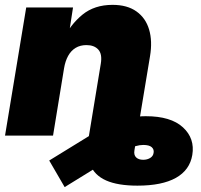

<svg xmlns="http://www.w3.org/2000/svg" viewBox="-20 -553 821 783"><path d="M540.5 204.1Q460.4 204.1 412.6 182.9Q364.7 161.6 347.7 117.7Q330.6 73.7 341.8 5.9L358.4 -93.8H553.7L528.3 59.6Q524.9 79.1 535.2 88.9Q545.4 98.6 564 98.6Q580.1 98.6 592.3 91.3Q604.5 84 606.4 70.3Q608.9 56.2 598.6 47.1Q588.4 38.1 564 38.1Q549.8 38.1 532.7 43Q515.6 47.9 488.3 62Q460.9 76.2 416.5 103.5L243.7 210L180.7 101.6L363.3 -10.7Q405.3 -36.6 459.7 -57.9Q514.2 -79.1 574.7 -79.1Q676.8 -79.1 726.1 -33.7Q775.4 11.7 764.2 79.1Q753.9 140.6 697.3 172.4Q640.6 204.1 540.5 204.1ZM241.2 -274.4 196.3 0H0.5L86.9 -522.5H277.8L255.9 -380.9L233.9 -386.7Q267.1 -453.1 316.2 -493.2Q365.2 -533.2 439 -533.2Q499 -533.2 536.6 -506.3Q574.2 -479.5 588.1 -432.4Q602.1 -385.3 591.8 -323.7L538.1 0H342.8L391.1 -293.5Q397.5 -332.5 380.9 -350.8Q364.3 -369.1 332.5 -369.1Q307.1 -369.1 288.3 -357.7Q269.5 -346.2 257.8 -325Q246.1 -303.7 241.2 -274.4Z"/></svg>

Font: Inter 28pt Black
Style: Italic
Weight: 900
Italic angle: -9.3988°
Designer: Rasmus Andersson
Foundry: rsms
Version: Version 4.001;git-66647c0bb